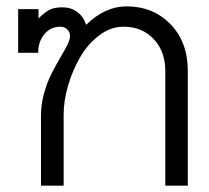

<svg xmlns="http://www.w3.org/2000/svg" viewBox="-20 -584 656 604"><path d="M200.2 -470.2Q200.2 -483.4 191.4 -491.7Q182.6 -500 169.9 -500Q139.2 -500 119.6 -476.6Q100.1 -453.1 100.1 -418H37.1V-555.2H101.1V-525.9Q120.1 -544.9 135.5 -553Q150.9 -561 176.8 -561Q203.1 -561 222.9 -546.4Q242.7 -531.7 251 -505.9Q310.5 -564 377.9 -564Q461.9 -564 516.4 -507.8Q570.8 -451.7 570.8 -360.8V0H500V-360.8Q500 -422.4 463.4 -461.2Q426.8 -500 368.2 -500Q328.1 -500 292 -472.7Q255.9 -445.3 231.9 -403.8Q208 -362.3 194.1 -314.5Q180.2 -266.6 180.2 -224.1V0H108.9V-220.2Q108.9 -254.9 118.4 -289.6Q127.9 -324.2 141.1 -350.3Q154.3 -376.5 167.7 -399.2Q181.2 -421.9 190.7 -440.4Q200.2 -459 200.2 -470.2Z"/></svg>

Font: LT Superior
Style: Regular
Weight: 400
Designer: Daniel Lyons
Foundry: LyonsType
Version: Version 1.000